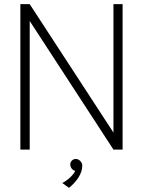

<svg xmlns="http://www.w3.org/2000/svg" viewBox="-20 -720 690 924"><path d="M78 -700V0H123V-619L526 0H570V-700H526V-82L123 -700ZM342 102C342 102 330 133 280 161L312 184C346 156 376 119 376 76C376 61 361 46 347 45C331 44 319 56 318 70C318 77 320 91 335 100Z"/></svg>

Font: Advent Pro
Style: Light
Weight: 300
Designer: Andreas Kalpakidis
Foundry: Andreas Kalpakidis
Version: Version 2.002 2007